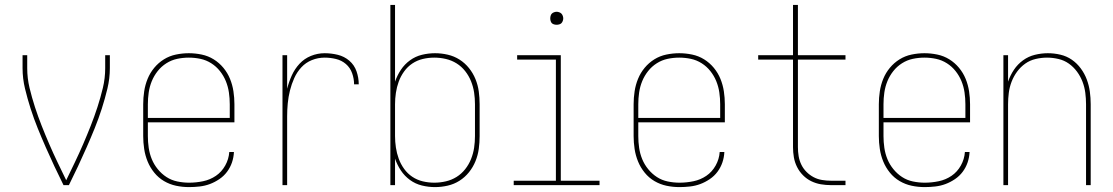

<svg xmlns="http://www.w3.org/2000/svg" viewBox="-20 -755 4540 783"><path d="M239 0Q220 -38 202 -76.5Q184 -115 167 -153.5Q150 -192 134 -231.5Q118 -271 105 -311.5Q92 -352 82 -393.5Q72 -435 72 -477V-530H91V-477Q91 -436 100.5 -396.5Q110 -357 122.5 -318.5Q135 -280 150 -242Q165 -204 181 -167Q197 -130 214.5 -93.5Q232 -57 250 -20Q268 -57 285.5 -93.5Q303 -130 319 -167Q335 -204 350 -242Q365 -280 377.5 -318.5Q390 -357 399.5 -396.5Q409 -436 409 -477V-530H428V-477Q428 -435 418 -393.5Q408 -352 395 -311.5Q382 -271 366 -231.5Q350 -192 333 -153.5Q316 -115 298 -76.5Q280 -38 261 0Z M751 8Q724 8 698 2.5Q672 -3 649 -16.5Q626 -30 609 -51Q592 -72 582 -96.5Q572 -121 568 -147.5Q564 -174 564 -200V-330Q564 -356 568 -382.5Q572 -409 582 -433.5Q592 -458 609 -478.5Q626 -499 648.5 -513Q671 -527 697.5 -532.5Q724 -538 750 -538Q776 -538 802.5 -532.5Q829 -527 851.5 -513Q874 -499 891 -478.5Q908 -458 918 -433.5Q928 -409 932 -382.5Q936 -356 936 -330V-256H583V-200Q583 -176 586.5 -152Q590 -128 599 -106Q608 -84 623.5 -65Q639 -46 659 -33Q679 -20 703 -15Q727 -10 751 -10Q780 -10 808.5 -16Q837 -22 860.5 -38Q884 -54 898.5 -80Q913 -106 915 -135H934Q933 -113 926 -92.5Q919 -72 906 -54.5Q893 -37 874.5 -24.5Q856 -12 836 -4.5Q816 3 794 5.5Q772 8 751 8ZM917 -274V-330Q917 -354 913.5 -378Q910 -402 901 -424Q892 -446 877 -465Q862 -484 841.5 -497Q821 -510 797.5 -515Q774 -520 750 -520Q726 -520 702.5 -515Q679 -510 658.5 -497Q638 -484 623 -465Q608 -446 599 -424Q590 -402 586.5 -378Q583 -354 583 -330V-274Z M1132 0V-530H1151V-393Q1158 -421 1170 -447.5Q1182 -474 1201.5 -495Q1221 -516 1248 -527Q1275 -538 1304 -538Q1331 -538 1357.5 -531.5Q1384 -525 1404.5 -507.5Q1425 -490 1434 -464Q1443 -438 1443 -411H1424Q1424 -434 1416 -456.5Q1408 -479 1390.5 -494Q1373 -509 1350 -514.5Q1327 -520 1304 -520Q1277 -520 1252 -510Q1227 -500 1209 -480.5Q1191 -461 1180 -436.5Q1169 -412 1162.5 -386Q1156 -360 1153.5 -333.5Q1151 -307 1151 -281V0Z M1754 8Q1727 8 1700.5 1.5Q1674 -5 1652 -21Q1630 -37 1615 -59.5Q1600 -82 1591 -108V0H1572V-735H1591V-422Q1600 -448 1615 -470.5Q1630 -493 1652 -509Q1674 -525 1700.5 -531.5Q1727 -538 1754 -538Q1780 -538 1806 -532Q1832 -526 1854 -512Q1876 -498 1892.5 -477.5Q1909 -457 1919 -432.5Q1929 -408 1932.5 -382Q1936 -356 1936 -330V-200Q1936 -174 1932.5 -148Q1929 -122 1919 -97.5Q1909 -73 1892.5 -52.5Q1876 -32 1854 -18Q1832 -4 1806 2Q1780 8 1754 8ZM1751 -10Q1775 -10 1798.5 -15.5Q1822 -21 1842 -33.5Q1862 -46 1877 -65Q1892 -84 1901 -106.5Q1910 -129 1913.5 -152.5Q1917 -176 1917 -200V-330Q1917 -354 1913.5 -377.5Q1910 -401 1901 -423.5Q1892 -446 1877 -465Q1862 -484 1842 -496.5Q1822 -509 1798.5 -514.5Q1775 -520 1751 -520Q1727 -520 1704 -514.5Q1681 -509 1661.5 -496Q1642 -483 1628 -463.5Q1614 -444 1606 -422Q1598 -400 1594.5 -376.5Q1591 -353 1591 -330V-200Q1591 -177 1594.5 -153.5Q1598 -130 1606 -108Q1614 -86 1628 -66.5Q1642 -47 1661.5 -34Q1681 -21 1704 -15.5Q1727 -10 1751 -10Z M2075 0V-18H2247V-512H2089V-530H2267V-18H2425V0ZM2250 -654Q2245 -654 2239.5 -655.5Q2234 -657 2230.5 -660.5Q2227 -664 2225.5 -669.5Q2224 -675 2224 -680Q2224 -685 2225.5 -690.5Q2227 -696 2230.5 -699.5Q2234 -703 2239.5 -705Q2245 -707 2250 -707Q2255 -707 2260.5 -705Q2266 -703 2269.5 -699.5Q2273 -696 2275 -690.5Q2277 -685 2277 -680Q2277 -675 2275 -669.5Q2273 -664 2269.5 -660.5Q2266 -657 2260.5 -655.5Q2255 -654 2250 -654Z M2751 8Q2724 8 2698 2.5Q2672 -3 2649 -16.5Q2626 -30 2609 -51Q2592 -72 2582 -96.5Q2572 -121 2568 -147.5Q2564 -174 2564 -200V-330Q2564 -356 2568 -382.5Q2572 -409 2582 -433.5Q2592 -458 2609 -478.5Q2626 -499 2648.5 -513Q2671 -527 2697.5 -532.5Q2724 -538 2750 -538Q2776 -538 2802.5 -532.5Q2829 -527 2851.5 -513Q2874 -499 2891 -478.5Q2908 -458 2918 -433.5Q2928 -409 2932 -382.5Q2936 -356 2936 -330V-256H2583V-200Q2583 -176 2586.5 -152Q2590 -128 2599 -106Q2608 -84 2623.5 -65Q2639 -46 2659 -33Q2679 -20 2703 -15Q2727 -10 2751 -10Q2780 -10 2808.5 -16Q2837 -22 2860.5 -38Q2884 -54 2898.5 -80Q2913 -106 2915 -135H2934Q2933 -113 2926 -92.5Q2919 -72 2906 -54.5Q2893 -37 2874.5 -24.5Q2856 -12 2836 -4.5Q2816 3 2794 5.5Q2772 8 2751 8ZM2917 -274V-330Q2917 -354 2913.5 -378Q2910 -402 2901 -424Q2892 -446 2877 -465Q2862 -484 2841.5 -497Q2821 -510 2797.5 -515Q2774 -520 2750 -520Q2726 -520 2702.5 -515Q2679 -510 2658.5 -497Q2638 -484 2623 -465Q2608 -446 2599 -424Q2590 -402 2586.5 -378Q2583 -354 2583 -330V-274Z M3369 0Q3348 0 3327.5 -3.5Q3307 -7 3288.5 -16Q3270 -25 3255 -40Q3240 -55 3230.5 -74Q3221 -93 3217.5 -113.5Q3214 -134 3214 -155V-512H3072V-530H3214V-735H3234V-530H3428V-512H3234V-155Q3234 -136 3237 -118Q3240 -100 3248 -83.5Q3256 -67 3269 -54Q3282 -41 3298 -32.5Q3314 -24 3332.5 -21Q3351 -18 3369 -18H3428V0Z M3751 8Q3724 8 3698 2.5Q3672 -3 3649 -16.5Q3626 -30 3609 -51Q3592 -72 3582 -96.5Q3572 -121 3568 -147.5Q3564 -174 3564 -200V-330Q3564 -356 3568 -382.5Q3572 -409 3582 -433.5Q3592 -458 3609 -478.5Q3626 -499 3648.5 -513Q3671 -527 3697.5 -532.5Q3724 -538 3750 -538Q3776 -538 3802.5 -532.5Q3829 -527 3851.5 -513Q3874 -499 3891 -478.5Q3908 -458 3918 -433.5Q3928 -409 3932 -382.5Q3936 -356 3936 -330V-256H3583V-200Q3583 -176 3586.5 -152Q3590 -128 3599 -106Q3608 -84 3623.5 -65Q3639 -46 3659 -33Q3679 -20 3703 -15Q3727 -10 3751 -10Q3780 -10 3808.5 -16Q3837 -22 3860.5 -38Q3884 -54 3898.5 -80Q3913 -106 3915 -135H3934Q3933 -113 3926 -92.5Q3919 -72 3906 -54.5Q3893 -37 3874.5 -24.5Q3856 -12 3836 -4.5Q3816 3 3794 5.5Q3772 8 3751 8ZM3917 -274V-330Q3917 -354 3913.5 -378Q3910 -402 3901 -424Q3892 -446 3877 -465Q3862 -484 3841.5 -497Q3821 -510 3797.5 -515Q3774 -520 3750 -520Q3726 -520 3702.5 -515Q3679 -510 3658.5 -497Q3638 -484 3623 -465Q3608 -446 3599 -424Q3590 -402 3586.5 -378Q3583 -354 3583 -330V-274Z M4072 0V-530H4091V-422Q4100 -448 4115 -470.5Q4130 -493 4152 -509Q4174 -525 4200.5 -531.5Q4227 -538 4253 -538Q4279 -538 4304.5 -532Q4330 -526 4351 -511.5Q4372 -497 4387.5 -476Q4403 -455 4412 -431Q4421 -407 4424.5 -381.5Q4428 -356 4428 -330V0H4409V-330Q4409 -353 4406 -376.5Q4403 -400 4394.5 -422Q4386 -444 4372 -463Q4358 -482 4339 -495.5Q4320 -509 4296.5 -514.5Q4273 -520 4250 -520Q4227 -520 4203.5 -514.5Q4180 -509 4161 -495.5Q4142 -482 4128 -463Q4114 -444 4105.5 -422Q4097 -400 4094 -376.5Q4091 -353 4091 -330V0Z"/></svg>

Font: iosevka_custom_sans_ss08 Thin
Style: Regular
Weight: 100
Designer: Belleve Invis
Foundry: Belleve Invis
Version: Version 10.3.0; ttfautohint (v1.8.3)